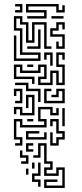

<svg xmlns="http://www.w3.org/2000/svg" viewBox="-20 -704 408 952"><path d="M55 -642V-654H79V-672H55V-684H91V-642ZM115 -612V-624H199V-642H109V-684H271V-654H289V-678H301V-642H259V-672H121V-654H211V-612ZM49 -402V-528H61V-414H169V-432H79V-552H49V-624H91V-594H121V-504H139V-594H211V-474H235V-462H199V-582H151V-492H109V-582H79V-612H61V-564H91V-444H181V-402ZM235 -612V-624H295V-612ZM259 -462V-498H271V-474H289V-522H229V-564H259V-594H301V-558H289V-582H271V-552H241V-534H301V-462ZM115 -462V-474H169V-558H181V-462ZM169 -282V-324H199V-372H181V-342H79V-372H61V-324H151V-288H139V-312H49V-384H91V-354H169V-384H211V-312H181V-294H229V-354H271V-294H289V-372H259V-444H301V-408H289V-432H271V-384H301V-282H259V-342H241V-282ZM229 -378V-432H211V-408H199V-444H241V-378ZM115 -372V-384H145V-372ZM169 -198V-252H109V-282H55V-294H121V-264H181V-198ZM55 -192V-204H79V-252H61V-228H49V-264H91V-192ZM199 -192V-264H235V-252H211V-204H289V-252H271V-222H235V-234H259V-264H301V-192ZM79 -132V-162H61V-138H49V-174H91V-144H139V-222H121V-168H109V-234H151V-132ZM55 18V6H79V-12H49V-114H91V-84H199V-102H169V-174H241V-144H259V-168H271V-132H229V-162H181V-114H211V-72H79V-102H61V-24H91V18ZM289 -78V-168H301V-78ZM115 -102V-114H145V-102ZM229 18V-48H241V6H259V-24H289V-42H259V-102H241V-78H229V-114H271V-54H301V-12H271V18ZM109 -12V-54H175V-42H121V-24H199V-48H211V-12ZM109 48V6H145V18H121V36H145V48ZM199 228V186H265V198H211V216H289V138H271V168H199V126H229V108H199V18H181V78H145V66H169V6H211V96H241V138H211V156H259V126H301V228ZM85 108V96H109V78H79V42H91V66H121V108ZM139 132V102H151V132ZM169 222V198H139V156H169V102H181V168H151V186H181V222ZM109 162V132H121V162Z"/></svg>

Font: Rubik Maze
Style: Regular
Weight: 400
Designer: Hubert and Fischer, NaN
Foundry: Hubert and Fischer, NaN
Version: Version 2.200